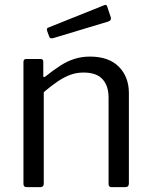

<svg xmlns="http://www.w3.org/2000/svg" viewBox="-20 -774 624 794"><path d="M91 0Q77 0 77 -13V-517Q77 -530 88 -530H148Q159 -530 159 -519V-461Q159 -456 161 -455Q163 -454 168 -458Q201 -484 229.5 -502.5Q258 -521 288 -530.5Q318 -540 352 -540Q430 -540 471.5 -498Q513 -456 513 -389V-16Q513 0 498 0H442Q435 0 432 -3.5Q429 -7 429 -13V-370Q429 -419 404 -446.5Q379 -474 325 -474Q296 -474 270.5 -464.5Q245 -455 219 -437.5Q193 -420 161 -393V-15Q161 0 146 0H91ZM423 -748 438 -703Q442 -690 428 -685L199 -616Q192 -615 188.5 -616.5Q185 -618 183 -624L175 -646Q171 -657 180 -660L412 -753Q420 -756 423 -748Z"/></svg>

Font: Libre Franklin Thin
Style: Regular
Weight: 400
Version: Version 3.000